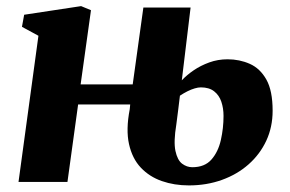

<svg xmlns="http://www.w3.org/2000/svg" viewBox="-20 -580 924 612"><path d="M582 11Q535.5 11 496 -2.8Q456.5 -16.5 429 -45.5Q401.5 -74.5 391.2 -120.8Q381 -167 393.5 -231.5L395 -247H229L195 0H39L102.5 -466L50 -494.5L57 -533L238.5 -560.5L270 -547.5L237 -311H403L437 -556H587.5L559.5 -324Q575.5 -341 597.5 -356Q619.5 -371 647 -381Q674.5 -391 705.5 -391Q743.5 -391 776.2 -376.5Q809 -362 829 -326.5Q849 -291 849 -227Q849 -175 828.8 -131.5Q808.5 -88 772.2 -56Q736 -24 687.2 -6.5Q638.5 11 582 11ZM593 -47Q632.5 -47 654 -71.5Q675.5 -96 684 -133.8Q692.5 -171.5 692.5 -210.5Q692.5 -235 685.5 -255.8Q678.5 -276.5 662.5 -289Q646.5 -301.5 620 -301.5Q611.5 -301.5 600.5 -298.2Q589.5 -295 577.5 -289Q565.5 -283 553.5 -275Q550.5 -252.5 548 -229.8Q545.5 -207 542 -183Q533 -128.5 539.2 -99Q545.5 -69.5 560.5 -58.2Q575.5 -47 593 -47Z"/></svg>

Font: Merriweather 36pt Black
Style: Italic
Weight: 900
Italic angle: -7.8°
Version: Version 2.101